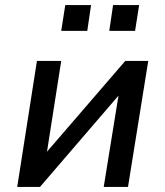

<svg xmlns="http://www.w3.org/2000/svg" viewBox="-20 -739 653 759"><path d="M48 0 126 -498H222L164 -128H156L475 -498H566L486 0H390L450 -371H457L138 0ZM412 -617 427 -719H530L514 -617ZM222 -617 238 -719H340L325 -617Z"/></svg>

Font: Nunito Sans 7pt SemiCondensed SemiBold
Style: Italic
Weight: 600
Width: 4
Italic angle: -9°
Designer: Vernon Adams
Foundry: Vernon Adams
Version: Version 3.101;gftools[0.9.27]